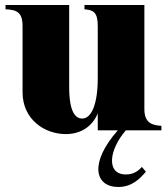

<svg xmlns="http://www.w3.org/2000/svg" viewBox="-20 -520 670 766"><path d="M243 15C303 15 350 -17 370 -68V0H450C335 130 358 226 452 226C507 226 539 192 562 165L546 146C529 165 510 176 482 176C404 176 413 80 482 0H624V-18C588 -20 556 -29 556 -84V-500H317V-483C352 -480 370 -472 370 -416V-208C370 -102 344 -47 308 -47C281 -47 256 -73 256 -173V-500H2V-483C46 -481 70 -472 70 -416V-152C70 -44 157 15 243 15Z"/></svg>

Font: Sprat Condesed
Style: Bold
Weight: 700
Width: 3
Designer: Ethan Nakache
Foundry: Collletttivo
Version: Version 2.000;Glyphs 3.2 (3217)